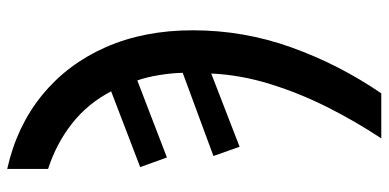

<svg xmlns="http://www.w3.org/2000/svg" viewBox="-284 -520 1045 516"><g transform="rotate(-90 238.0 -262.5)"><path d="M123.5 240.2Q168 173.3 206.3 97.7Q244.6 22 269.5 -58.1Q294.4 -138.2 297.9 -216.8L101.1 -140.6L76.2 -210.9L299.8 -293.5Q299.3 -322.3 293.7 -356.7Q288.1 -391.1 279.3 -415.5L72.3 -335.9L46.4 -407.7L250 -485.8Q217.3 -548.8 163.3 -591.1Q109.4 -633.3 41.5 -655.3V-765.1Q155.8 -739.7 239.5 -671.6Q323.2 -603.5 368.7 -500.2Q414.1 -397 414.1 -266.6Q414.1 -128.9 367.9 -0.7Q321.8 127.4 244.6 240.2Z"/></g></svg>

Font: Open Sans SemiBold
Style: Italic
Weight: 600
Italic angle: -12°
Designer: Monotype Design Team
Foundry: Monotype Imaging Inc.
Version: Version 3.003; ttfautohint (v1.8.4)